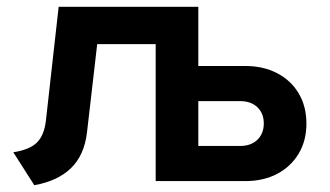

<svg xmlns="http://www.w3.org/2000/svg" viewBox="-20 -531 967 563"><path d="M80.5 12 19 -84.5Q67 -92 88.2 -113Q109.5 -134 114.5 -176.5L152 -511H561.5V0H437V-401.5H265L235 -142Q227 -75.5 188 -37.8Q149 0 80.5 12ZM436.5 0V-511H561.5V-337.5H699Q752.5 -337.5 793 -316.2Q833.5 -295 856 -257Q878.5 -219 878.5 -168.5Q878.5 -118.5 855.8 -80.5Q833 -42.5 792.8 -21.2Q752.5 0 699 0ZM561.5 -103H684Q716 -103 734.8 -121.2Q753.5 -139.5 753.5 -169Q753.5 -198.5 734.8 -216.5Q716 -234.5 684 -234.5H561.5Z"/></svg>

Font: Undotted
Style: Bold
Weight: 700
Designer: Delve Withrington, Dave Bailey, Thomas Jockin
Foundry: Delve Fonts LLC
Version: Version 4.000